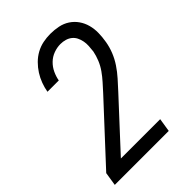

<svg xmlns="http://www.w3.org/2000/svg" viewBox="-218 -839 936 936"><g transform="rotate(-45 250.0 -371.5)"><path d="M8 0 19 -70 284 -356Q302 -376 320 -396Q338 -416 353.5 -438Q369 -460 379 -484.5Q389 -509 394 -534Q394 -534 394 -534.5Q394 -535 394 -535Q396 -552 397 -568.5Q398 -585 395 -601Q392 -617 385 -631Q378 -645 366 -654.5Q354 -664 338.5 -668.5Q323 -673 306 -673Q283 -673 259.5 -664.5Q236 -656 218 -638.5Q200 -621 189.5 -598.5Q179 -576 175 -553H97Q101 -577 110 -601.5Q119 -626 133 -648Q147 -670 166 -689Q185 -708 208 -720.5Q231 -733 256 -738Q281 -743 306 -743Q334 -743 361 -737.5Q388 -732 410 -717.5Q432 -703 447 -681.5Q462 -660 469 -634Q476 -608 475.5 -580Q475 -552 470 -523Q465 -493 453.5 -464Q442 -435 424 -408Q406 -381 384.5 -357Q363 -333 341 -309L120 -70H391L380 0Z"/></g></svg>

Font: Iosevka SS04 Oblique
Style: Regular
Weight: 400
Italic angle: -9°
Monospace: yes
Designer: Belleve Invis
Foundry: Belleve Invis
Version: Version 19.0.0; ttfautohint (v1.8.4)